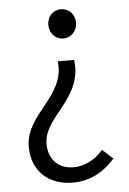

<svg xmlns="http://www.w3.org/2000/svg" viewBox="-55 -595 576 855"><g transform="rotate(-5 233.5 -167.0)"><path d="M237 220C317 220 379 181 425 129L378 86C342 127 296 152 246 152C171 152 134 101 134 38C134 -85 312 -149 289 -324H216C235 -165 54 -103 54 44C54 151 126 220 237 220ZM250 -423C283 -423 312 -450 312 -489C312 -528 283 -554 250 -554C216 -554 188 -528 188 -489C188 -450 216 -423 250 -423Z"/></g></svg>

Font: Source Han Sans JP Normal
Style: Regular
Weight: 350
Designer: Ryoko NISHIZUKA 西塚涼子 (kana, bopomofo & ideographs); Paul D. Hunt (Latin, Greek & Cyrillic); Sandoll Communications 산돌커뮤니
Foundry: Adobe
Version: Version 2.002;hotconv 1.0.116;makeotfexe 2.5.65601